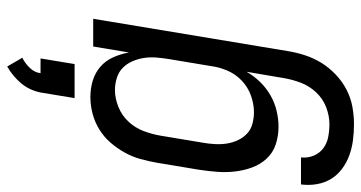

<svg xmlns="http://www.w3.org/2000/svg" viewBox="-268 -544 1028 547"><g transform="rotate(-90 246.5 -271.0)"><path d="M166 223Q142 223 119.5 220Q97 217 76.5 209.5Q56 202 38.5 189Q21 176 10 158Q-1 140 -5 118Q-9 96 -6 72H71Q69 91 76 108Q83 125 97 135.5Q111 146 129 149.5Q147 153 166 153Q190 153 214.5 143.5Q239 134 257 114.5Q275 95 284 71Q293 47 297 23L315 -83Q303 -62 286 -44.5Q269 -27 248 -15Q227 -3 204 2.5Q181 8 159 8Q132 8 108 0Q84 -8 67.5 -26Q51 -44 42.5 -67Q34 -90 31 -115.5Q28 -141 30 -167Q32 -193 36 -219L56 -339Q60 -362 66.5 -385.5Q73 -409 85 -430.5Q97 -452 113.5 -471Q130 -490 151.5 -503Q173 -516 196.5 -522Q220 -528 243 -528Q268 -528 290.5 -521Q313 -514 330 -499Q347 -484 356.5 -462.5Q366 -441 370 -418L387 -520H466L374 34Q370 59 362 83.5Q354 108 340.5 130Q327 152 307 171Q287 190 263.5 202Q240 214 215 218.5Q190 223 166 223ZM200 -62Q223 -62 247 -70.5Q271 -79 289.5 -96.5Q308 -114 318 -137Q328 -160 331 -183L351 -303Q354 -321 355.5 -339Q357 -357 354.5 -374.5Q352 -392 345 -408Q338 -424 326.5 -435.5Q315 -447 298 -452.5Q281 -458 263 -458Q239 -458 214.5 -448Q190 -438 172.5 -419Q155 -400 146 -376Q137 -352 133 -328L113 -208Q110 -191 109 -173.5Q108 -156 110.5 -139.5Q113 -123 120 -108Q127 -93 138.5 -82Q150 -71 166.5 -66.5Q183 -62 200 -62ZM240 -573 256 -670Q259 -685 265.5 -699Q272 -713 282 -725Q292 -737 304 -747Q316 -757 330 -765L355 -722Q339 -714 326 -700.5Q313 -687 311 -670H353L337 -573Z"/></g></svg>

Font: Iosevka SS04
Style: Italic
Weight: 400
Italic angle: -9°
Monospace: yes
Designer: Belleve Invis
Foundry: Belleve Invis
Version: Version 19.0.0; ttfautohint (v1.8.4)